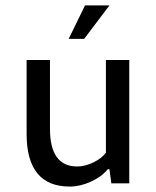

<svg xmlns="http://www.w3.org/2000/svg" viewBox="-20 -675 574 707"><path d="M370 -454H456V0H390L383 -52H377Q354 -24 314.5 -6Q275 12 237 12Q78 12 78 -182V-454H164V-201Q164 -62 264 -62Q293 -62 324 -77Q355 -92 370 -113ZM383 -655 290 -532H233L293 -655Z"/></svg>

Font: TajawalTap Med
Style: Regular
Weight: 500
Designer: Boutros Fonts
Foundry: Created by Boutros International 2017
Version: Version 2.700